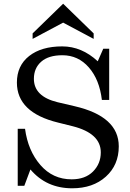

<svg xmlns="http://www.w3.org/2000/svg" viewBox="-20 -993 697 1026"><path d="M74.7 0V-304.7H113.8Q129.4 -188 195.8 -111.3Q262.2 -34.7 362.8 -34.7Q435.5 -34.7 477.1 -76.4Q518.6 -118.2 518.6 -178.7Q518.6 -280.3 368.7 -318.4L290.5 -337.9Q70.3 -391.6 70.3 -551.8Q70.3 -642.1 135.7 -693.6Q201.2 -745.1 312.5 -745.1Q416.5 -745.1 502.4 -665.5L531.7 -732.4H563.5V-459H524.4Q511.7 -567.4 454.8 -632.6Q397.9 -697.8 313.5 -697.8Q239.3 -697.8 200.2 -663.3Q161.1 -628.9 161.1 -571.8Q161.1 -477.5 287.6 -446.8L379.4 -425.3Q614.7 -370.6 614.7 -210.9Q614.7 -111.3 545.7 -49.1Q476.6 13.2 365.7 13.2Q228 13.2 142.6 -87.4L109.9 0ZM480.5 -785.2 317.4 -872.1 154.3 -785.2V-814.5L317.4 -973.1L480.5 -814.5Z"/></svg>

Font: Munson
Style: Regular
Weight: 400
Designer: Paul James MIller
Foundry: High-Logic / Made with FontCreator
Version: Version 2.10;May 5, 2019;FontCreator 11.5.0.2430 64-bit